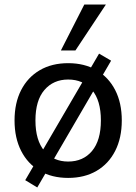

<svg xmlns="http://www.w3.org/2000/svg" viewBox="-20 -774 600 845"><path d="M280 9Q208 9 155 -22Q102 -53 73 -110Q44 -167 44 -244Q44 -321 73 -377.5Q102 -434 155 -465Q208 -496 280 -496Q352 -496 405 -465Q458 -434 487 -377.5Q516 -321 516 -244Q516 -167 487 -110Q458 -53 405 -22Q352 9 280 9ZM280 -63Q346 -63 385 -109.5Q424 -156 424 -244Q424 -332 385 -378Q346 -424 280 -424Q215 -424 175.5 -378Q136 -332 136 -244Q136 -156 175.5 -109.5Q215 -63 280 -63ZM144 51 91 19 416 -538 469 -507ZM248 -552 351 -754H446L312 -552Z"/></svg>

Font: Nunito Sans 12pt Medium
Style: Regular
Weight: 500
Designer: Vernon Adams
Foundry: Vernon Adams
Version: Version 3.101;gftools[0.9.27]